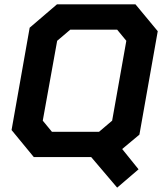

<svg xmlns="http://www.w3.org/2000/svg" viewBox="-20 -720 743 880"><path d="M619 -103 540 -37 615 56 517 140 398 0H135L33 -124L116 -593L241 -700H601L703 -577ZM559 -533 517 -584H302L242 -533L176 -167L218 -116H434L494 -167Z"/></svg>

Font: Chakra Petch
Style: Bold Italic
Weight: 700
Italic angle: -10°
Designer: Katatrad Aksorn Co.,Ltd.
Foundry: Cadson Demak Co.,Ltd.
Version: Version 1.000; ttfautohint (v1.6)